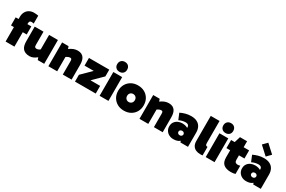

<svg xmlns="http://www.w3.org/2000/svg" viewBox="133 -2095 5096 3424"><g transform="rotate(30 2681.5 -383.0)"><path d="M75 0V-509Q75 -566 98 -608.5Q121 -651 163 -675Q205 -699 261 -699Q292 -699 315 -695.5Q338 -692 349 -690V-527Q342 -529 331.5 -531.5Q321 -534 305 -534Q277 -534 267 -519.5Q257 -505 257 -476V0ZM338 -297H15V-463H338Z M574 14Q520 14 485 -1.5Q450 -17 429.5 -44Q409 -71 400.5 -107.5Q392 -144 392 -186V-490H573V-217Q573 -184 585 -173.5Q597 -163 617 -163Q630 -163 643 -166.5Q656 -170 671 -179Q686 -188 704 -205L748 -117H688V-490H870V0H737L700 -105L769 -96Q746 -70 715 -44.5Q684 -19 648.5 -2.5Q613 14 574 14Z M1273 -504Q1321 -504 1352.5 -487.5Q1384 -471 1402 -443Q1420 -415 1427 -379Q1434 -343 1434 -304V0H1253V-273Q1253 -307 1244.5 -317Q1236 -327 1216 -327Q1203 -327 1188.5 -322.5Q1174 -318 1157.5 -308.5Q1141 -299 1122 -285L1077 -373H1137V0H956V-490H1089L1125 -385L1056 -394Q1080 -421 1113.5 -446Q1147 -471 1187.5 -487.5Q1228 -504 1273 -504Z M1931 -158V0H1504V-140L1786 -418L1858 -332H1509V-490H1927V-351L1644 -71L1611 -158Z M2193 0H2011V-490H2193ZM2000 -647Q2000 -694 2028 -722Q2056 -750 2102 -750Q2149 -750 2176.5 -722Q2204 -694 2204 -647Q2204 -602 2176.5 -574.5Q2149 -547 2102 -547Q2056 -547 2028 -574.5Q2000 -602 2000 -647Z M2515 14Q2437 14 2378 -19.5Q2319 -53 2285.5 -111.5Q2252 -170 2252 -245Q2252 -320 2285.5 -378.5Q2319 -437 2378 -470.5Q2437 -504 2515 -504Q2593 -504 2652.5 -470.5Q2712 -437 2745 -378.5Q2778 -320 2778 -245Q2778 -170 2745 -111.5Q2712 -53 2652.5 -19.5Q2593 14 2515 14ZM2515 -163Q2549 -163 2572 -186Q2595 -209 2595 -246Q2595 -283 2572 -305.5Q2549 -328 2515 -328Q2481 -328 2458.5 -305.5Q2436 -283 2436 -246Q2436 -209 2458.5 -186Q2481 -163 2515 -163Z M3149 -504Q3197 -504 3228.5 -487.5Q3260 -471 3278 -443Q3296 -415 3303 -379Q3310 -343 3310 -304V0H3129V-273Q3129 -307 3120.5 -317Q3112 -327 3092 -327Q3079 -327 3064.5 -322.5Q3050 -318 3033.5 -308.5Q3017 -299 2998 -285L2953 -373H3013V0H2832V-490H2965L3001 -385L2932 -394Q2956 -421 2989.5 -446Q3023 -471 3063.5 -487.5Q3104 -504 3149 -504Z M3534 13Q3484 13 3444 -8Q3404 -29 3381 -66Q3358 -103 3358 -150Q3358 -204 3383.5 -240Q3409 -276 3449.5 -294.5Q3490 -313 3536 -313Q3610 -313 3657.5 -279Q3705 -245 3718 -177L3649 -197V-303Q3649 -327 3631.5 -342.5Q3614 -358 3581 -358Q3554 -358 3518.5 -351Q3483 -344 3444 -324L3392 -450Q3438 -473 3493.5 -488.5Q3549 -504 3610 -504Q3682 -504 3731.5 -478.5Q3781 -453 3806 -405.5Q3831 -358 3831 -292V0H3675L3643 -99L3718 -123Q3703 -62 3659 -24.5Q3615 13 3534 13ZM3600 -104Q3623 -104 3637 -117.5Q3651 -131 3651 -150Q3651 -169 3637 -182.5Q3623 -196 3600 -196Q3575 -196 3561.5 -182.5Q3548 -169 3548 -150Q3548 -131 3561.5 -117.5Q3575 -104 3600 -104Z M4080 5Q4035 5 3995.5 -11.5Q3956 -28 3931.5 -66Q3907 -104 3907 -170V-681H4088V-234Q4088 -193 4099.5 -183Q4111 -173 4133 -173V3Q4125 4 4108 4.5Q4091 5 4080 5Z M4378 0H4196V-490H4378ZM4185 -647Q4185 -694 4213 -722Q4241 -750 4287 -750Q4334 -750 4361.5 -722Q4389 -694 4389 -647Q4389 -602 4361.5 -574.5Q4334 -547 4287 -547Q4241 -547 4213 -574.5Q4185 -602 4185 -647Z M4713 8Q4619 8 4566 -34.5Q4513 -77 4513 -177V-484L4510 -490L4548 -613H4694V-235Q4694 -196 4711 -181Q4728 -166 4757 -166Q4771 -166 4784.5 -169Q4798 -172 4807 -175V-5Q4786 2 4763.5 5Q4741 8 4713 8ZM4436 -323V-490H4807V-323Z M5033 13Q4983 13 4943 -8Q4903 -29 4880 -66Q4857 -103 4857 -150Q4857 -204 4882.5 -240Q4908 -276 4948.5 -294.5Q4989 -313 5035 -313Q5109 -313 5156.5 -279Q5204 -245 5217 -177L5148 -197V-303Q5148 -327 5130.5 -342.5Q5113 -358 5080 -358Q5053 -358 5017.5 -351Q4982 -344 4943 -324L4891 -450Q4937 -473 4992.5 -488.5Q5048 -504 5109 -504Q5181 -504 5230.5 -478.5Q5280 -453 5305 -405.5Q5330 -358 5330 -292V0H5174L5142 -99L5217 -123Q5202 -62 5158 -24.5Q5114 13 5033 13ZM5099 -104Q5122 -104 5136 -117.5Q5150 -131 5150 -150Q5150 -169 5136 -182.5Q5122 -196 5099 -196Q5074 -196 5060.5 -182.5Q5047 -169 5047 -150Q5047 -131 5060.5 -117.5Q5074 -104 5099 -104ZM5117 -542 4951 -695 5035 -780 5201 -628Z"/></g></svg>

Font: Gabarito Black
Style: Regular
Weight: 900
Designer: Leandro Assis / Alvaro Franca / Felipe Casaprima
Foundry: Naipe Foundry
Version: Version 1.000